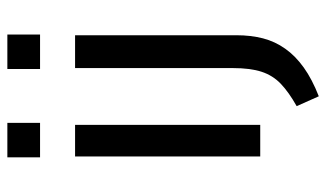

<svg xmlns="http://www.w3.org/2000/svg" viewBox="-202 -526 887 522"><g transform="rotate(-90 241.0 -264.5)"><path d="M74.7 -598.6V-687.5H168.5V-598.6ZM77.1 0V-503.4H163.1V0ZM314.9 -598.6V-687.5H408.7V-598.6ZM240.7 159.2 213.9 99.1Q252 77.6 274.7 55.9Q297.4 34.2 307.4 3.7Q317.4 -26.9 317.4 -74.2V-503.4H406.7V-64.9Q406.7 -25.4 398.2 7.6Q389.6 40.5 370.1 67.9Q350.6 95.7 318.8 118.4Q287.1 141.1 240.7 159.2Z"/></g></svg>

Font: Mako
Style: Regular
Weight: 400
Designer: vernon adams
Foundry: vernon adams
Version: Version 1.100; ttfautohint (v1.8.4.7-5d5b);gftools[0.9.33]